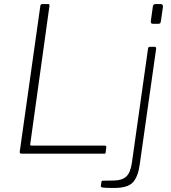

<svg xmlns="http://www.w3.org/2000/svg" viewBox="-20 -762 849 952"><path d="M180 -733Q181 -742 191 -742H219Q227 -742 225 -731L130 -48Q128 -40 136 -40H499Q508 -40 507 -32L504 -6Q503 -2 502 -1Q501 0 497 0H87Q76 0 78 -11L180 -733ZM673 52Q665 113 639.5 141.5Q614 170 546 170Q501 170 490 168Q479 166 480 160L483 139Q484 136 485 135Q486 134 489 134L547 133Q587 132 607 112.5Q627 93 634 45L714 -521Q715 -526 717 -528Q719 -530 724 -530H746Q751 -530 753 -527Q755 -524 754 -519L673 52ZM778 -659Q777 -652 775 -648Q773 -644 765 -644H738Q731 -644 729 -648.5Q727 -653 728 -659L738 -730Q740 -742 751 -742H777Q782 -742 785.5 -738Q789 -734 788 -728Z"/></svg>

Font: Libre Franklin Thin Thin
Style: Italic
Weight: 250
Italic angle: -8°
Version: Version 3.000